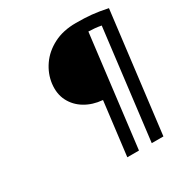

<svg xmlns="http://www.w3.org/2000/svg" viewBox="-177 -875 993 1041"><g transform="rotate(-30 319.5 -355.0)"><path d="M321 30 362 -304Q361.5 -304 360.8 -304.5Q360 -305 360 -305Q300.5 -310 254 -337.8Q207.5 -365.5 183.5 -412Q159.5 -458.5 167 -520Q174.5 -578 209.2 -628.2Q244 -678.5 303.2 -709.2Q362.5 -740 443 -740Q498 -740 541.2 -735.8Q584.5 -731.5 639 -720L547 30H474L558 -658Q536.5 -662 516.8 -663.8Q497 -665.5 479 -666L394 30Z"/></g></svg>

Font: Expletus Sans Medium
Style: Italic
Weight: 500
Italic angle: -7°
Version: Version 7.500